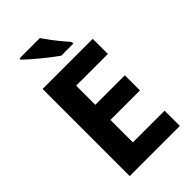

<svg xmlns="http://www.w3.org/2000/svg" viewBox="-276 -1023 1113 1113"><g transform="rotate(-45 280.0 -467.0)"><path d="M501 0H90V-714H501V-590H241V-433H483V-309H241V-125H501ZM287 -934Q302 -912 322.5 -884.5Q343 -857 364.5 -831.5Q386 -806 402 -787V-774H303Q284 -787 258.5 -806.5Q233 -826 206.5 -848Q180 -870 157 -890Q134 -910 120 -924V-934Z"/></g></svg>

Font: Noto Sans Thaana
Style: Regular
Weight: 400
Designer: Monotype Design Team
Foundry: Monotype Imaging Inc.
Version: Version 2.001